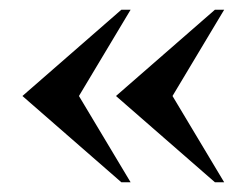

<svg xmlns="http://www.w3.org/2000/svg" viewBox="-20 -444 506 394"><path d="M229 -70 26 -247 229 -424H248L142 -247L248 -70ZM421 -70 218 -247 421 -424H440L334 -247L440 -70Z"/></svg>

Font: Spectral
Style: Bold
Weight: 700
Designer: Jean-Baptiste Levee
Foundry: Production Type
Version: Version 2.001